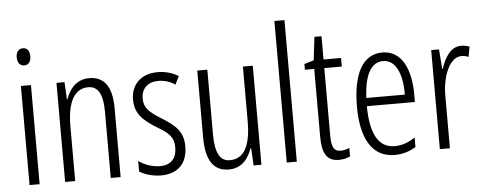

<svg xmlns="http://www.w3.org/2000/svg" viewBox="-50 -889 2590 1027"><g transform="rotate(-5 1244.5 -375.0)"><path d="M99 -732C74 -732 62 -713 62 -686C62 -659 75 -640 99 -640C122 -640 135 -658 135 -686C135 -713 124 -732 99 -732ZM125 -532H71V0H125Z M438 -542C372 -542 332 -496 313 -440H310L305 -532H262V0H316V-295C316 -431 359 -494 429 -494C480 -494 507 -452 507 -357V0H560V-370C560 -488 517 -542 438 -542Z M919 -134C919 -218 871 -252 805 -294C742 -333 714 -357 714 -408C714 -463 750 -495 805 -495C838 -495 870 -485 895 -467L917 -511C885 -531 847 -542 805 -542C714 -542 662 -485 662 -407C662 -327 710 -290 777 -248C837 -213 865 -189 865 -133C865 -74 834 -40 776 -40C733 -40 690 -56 661 -78V-21C687 -5 728 10 777 10C869 10 919 -44 919 -134Z M1316 -532H1263V-240C1263 -103 1225 -39 1150 -39C1098 -39 1072 -84 1072 -185V-532H1018V-173C1018 -56 1054 10 1141 10C1209 10 1246 -37 1265 -92H1269L1274 0H1316Z M1506 0V-760H1452V0Z M1745 -38C1706 -38 1696 -67 1696 -126V-486H1790V-532H1696V-657H1658L1643 -532L1592 -517V-486H1642V-123C1642 -35 1665 10 1731 10C1756 10 1775 5 1792 -3V-49C1779 -43 1762 -38 1745 -38Z M2012 -542C1905 -542 1852 -438 1852 -265C1852 -102 1905 10 2031 10C2074 10 2112 -2 2145 -23V-74C2108 -49 2072 -37 2035 -37C1948 -37 1906 -115 1905 -263H2163V-305C2163 -432 2120 -542 2012 -542ZM2012 -496C2084 -496 2114 -410 2113 -307H1906C1912 -435 1950 -496 2012 -496Z M2435 -541C2378 -541 2346 -485 2327 -427H2324L2316 -532H2274V0H2328V-279C2327 -383 2367 -486 2432 -486C2446 -486 2460 -483 2470 -478L2480 -532C2465 -539 2449 -541 2435 -541Z"/></g></svg>

Font: Noto Sans Kannada ExtraCondensed Light
Style: Regular
Weight: 300
Width: 2
Designer: Jelle Bosma - Monotype Design Team
Foundry: Monotype Imaging Inc.
Version: Version 2.005